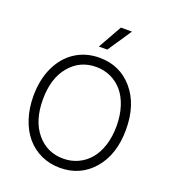

<svg xmlns="http://www.w3.org/2000/svg" viewBox="-169 -1090 1095 1225"><g transform="rotate(20 378.0 -477.0)"><path d="M348.6 -802.7 439.5 -964.4H514.6L405.8 -802.7ZM378.4 9.8Q310.1 9.8 251.7 -16.8Q193.4 -43.5 152.1 -91.6Q110.8 -139.6 87.4 -209.7Q64 -279.8 64 -363.8Q64 -475.6 104.2 -560.8Q144.5 -646 215.8 -691.7Q287.1 -737.3 378.4 -737.3Q517.6 -737.3 605.2 -635Q692.9 -532.7 692.9 -363.8Q692.9 -194.8 605.2 -92.5Q517.6 9.8 378.4 9.8ZM378.4 -674.8Q268.6 -674.8 198.5 -591.1Q128.4 -507.3 128.4 -363.8Q128.4 -220.2 198.2 -136.5Q268.1 -52.7 378.4 -52.7Q432.1 -52.7 478 -74Q523.9 -95.2 557.4 -134.5Q590.8 -173.8 609.6 -232.9Q628.4 -292 628.4 -363.8Q628.4 -435.5 609.6 -494.6Q590.8 -553.7 557.4 -593Q523.9 -632.3 478 -653.6Q432.1 -674.8 378.4 -674.8Z"/></g></svg>

Font: Interop Light
Style: Regular
Weight: 300
Designer: Rasmus Andersson, Google, Jang Haemin
Foundry: jhaemin
Version: Version 1.007